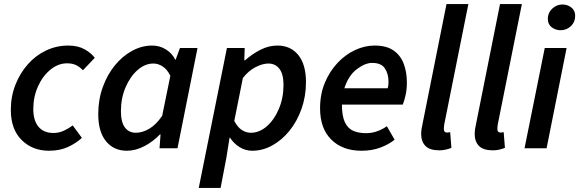

<svg xmlns="http://www.w3.org/2000/svg" viewBox="-20 -726 2836 940"><path d="M220 12Q139 12 86 -40.5Q33 -93 33 -188Q33 -254 55.5 -311Q78 -368 116.5 -411.5Q155 -455 206 -479Q257 -503 314 -503Q361 -503 393.5 -485Q426 -467 444 -443L386 -382Q370 -399 352 -407.5Q334 -416 308 -416Q265 -416 227 -385Q189 -354 166 -303Q143 -252 143 -192Q143 -137 168 -106Q193 -75 242 -75Q269 -75 293.5 -86.5Q318 -98 336 -112L381 -51Q353 -25 313 -6.5Q273 12 220 12Z M601 12Q537 12 499 -34.5Q461 -81 461 -167Q461 -238 483 -299Q505 -360 542 -405.5Q579 -451 626.5 -477Q674 -503 725 -503Q761 -503 791.5 -484.5Q822 -466 838 -434H840L861 -491H947L849 0H761L766 -68H763Q729 -32 686 -10Q643 12 601 12ZM645 -76Q677 -76 710.5 -95.5Q744 -115 774 -159L814 -355Q798 -387 776 -401Q754 -415 731 -415Q690 -415 653.5 -383Q617 -351 594.5 -298Q572 -245 572 -182Q572 -128 591.5 -102Q611 -76 645 -76Z M953 194 1091 -491H1178L1176 -431H1180Q1215 -462 1255.5 -482.5Q1296 -503 1338 -503Q1403 -503 1440.5 -456.5Q1478 -410 1478 -324Q1478 -254 1456 -192.5Q1434 -131 1397 -85.5Q1360 -40 1313 -14Q1266 12 1215 12Q1181 12 1152.5 -6Q1124 -24 1106 -52H1104L1088 48L1060 194ZM1208 -76Q1250 -76 1286.5 -108Q1323 -140 1345.5 -193.5Q1368 -247 1368 -310Q1368 -363 1348 -389Q1328 -415 1294 -415Q1266 -415 1231.5 -397.5Q1197 -380 1169 -344L1127 -134Q1143 -103 1164 -89.5Q1185 -76 1208 -76Z M1802 -418Q1767 -418 1726.5 -387Q1686 -356 1666 -294H1878Q1881 -305 1881.5 -311.5Q1882 -318 1882 -328Q1882 -364 1864.5 -391Q1847 -418 1802 -418ZM1750 12Q1657 12 1602 -42.5Q1547 -97 1547 -196Q1547 -265 1570.5 -321Q1594 -377 1632.5 -418Q1671 -459 1718.5 -481Q1766 -503 1814 -503Q1872 -503 1906.5 -479Q1941 -455 1956.5 -414Q1972 -373 1972 -322Q1972 -289 1966 -261.5Q1960 -234 1952 -214H1654Q1654 -158 1668.5 -127.5Q1683 -97 1709.5 -85.5Q1736 -74 1772 -74Q1801 -74 1827 -83.5Q1853 -93 1874 -108L1912 -42Q1882 -18 1841 -3Q1800 12 1750 12Z M2131 10Q2084 10 2063 -11.5Q2042 -33 2042 -70Q2042 -92 2049 -121L2166 -706H2273L2155 -117Q2154 -109 2153.5 -104Q2153 -99 2153 -94Q2153 -77 2169 -77Q2172 -77 2175 -77.5Q2178 -78 2184 -79L2190 -2Q2177 3 2162.5 6.5Q2148 10 2131 10Z M2393 10Q2346 10 2325 -11.5Q2304 -33 2304 -70Q2304 -92 2311 -121L2428 -706H2535L2417 -117Q2416 -109 2415.5 -104Q2415 -99 2415 -94Q2415 -77 2431 -77Q2434 -77 2437 -77.5Q2440 -78 2446 -79L2452 -2Q2439 3 2424.5 6.5Q2410 10 2393 10Z M2548 0 2647 -491H2754L2656 0ZM2724 -578Q2700 -578 2681 -592.5Q2662 -607 2662 -634Q2662 -663 2683.5 -683.5Q2705 -704 2734 -704Q2758 -704 2777 -689.5Q2796 -675 2796 -648Q2796 -618 2775 -598Q2754 -578 2724 -578Z"/></svg>

Font: Source Sans 3 Semibold
Style: Italic
Weight: 600
Italic angle: -11°
Designer: Paul D. Hunt
Foundry: Adobe
Version: Version 3.052;hotconv 1.1.0;makeotfexe 2.6.0